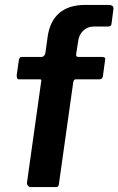

<svg xmlns="http://www.w3.org/2000/svg" viewBox="-20 -762 482 782"><path d="M396 -530Q404 -530 407 -526.5Q410 -523 408 -517L399 -451Q397 -439 385 -439H288Q280 -439 278 -425L220 -13Q219 -5 216 -2.5Q213 0 206 0H104Q98 0 93.5 -6Q89 -12 90 -19L148 -432Q150 -439 142 -439H58Q51 -439 49.5 -444Q48 -449 48 -456L57 -519Q59 -525 61 -527.5Q63 -530 72 -530H148Q155 -530 159.5 -535Q164 -540 165 -547L174 -612Q183 -676 221.5 -709Q260 -742 328 -742H423Q432 -742 437.5 -738Q443 -734 442 -725L434 -664Q433 -654 420 -654H362Q337 -654 319 -637Q301 -620 298 -592L290 -540Q289 -530 300 -530H396Z"/></svg>

Font: Libre Franklin SemiBold
Style: Italic
Weight: 600
Italic angle: -8°
Designer: Pablo Impallari, Rodrigo Fuenzalida, Nhung Nguyen
Foundry: Impallari Type
Version: Version 3.000